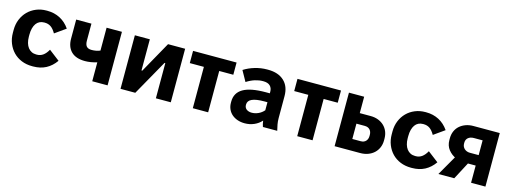

<svg xmlns="http://www.w3.org/2000/svg" viewBox="-14 -1161 4775 1801"><g transform="rotate(15 2374.0 -260.0)"><path d="M285.6 9.6H294.8Q365 9.6 419 -18.9Q473 -47.4 512.2 -103.4L408.2 -183.2Q386.6 -144.4 360.4 -125.5Q334.2 -106.6 302 -106.6H293.2Q268.4 -106.6 248.5 -116.6Q228.6 -126.6 214.4 -145Q200.2 -163.4 192.4 -190.3Q184.6 -217.2 184.6 -250.6V-269.4Q184.6 -305 191.9 -332Q199.2 -359 212.4 -377.7Q225.6 -396.4 245.1 -406.1Q264.6 -415.8 289 -415.8H295.4Q329.6 -415.8 355.2 -398.2Q380.8 -380.6 403.8 -340.4L508.8 -414.8Q470.2 -471.2 414.4 -500.4Q358.6 -529.6 290.4 -529.6H281.8Q228.2 -529.6 182.2 -510.5Q136.2 -491.4 102.5 -457.6Q68.8 -423.8 49.6 -377Q30.4 -330.2 30.4 -275.4V-247Q30.4 -191.6 49.3 -144.5Q68.2 -97.4 101.7 -63Q135.2 -28.6 182 -9.5Q228.8 9.6 285.6 9.6Z M867.2 0H1016.2V-520H867.2V-297.8Q848 -289.8 827.2 -285.9Q806.4 -282 784.8 -282Q750.6 -282 735.3 -299.8Q720 -317.6 720 -355.4V-520H572V-334.8Q572 -254.2 617.6 -209.6Q663.2 -165 751.4 -165Q778.4 -165 808 -169.8Q837.6 -174.6 867.2 -184Z M1141.8 0H1285.2L1477.6 -341.8H1485.2V0H1630V-520H1464L1294.8 -217.4H1287.2V-520H1141.8Z M1843.8 0H1992.8V-401.4H2129.6V-520H1707V-401.4H1843.8Z M2349.2 11Q2397.8 11 2439.9 -7.2Q2482 -25.4 2511.2 -58.6Q2513.2 -42.2 2516.7 -26.9Q2520.2 -11.6 2524.6 0H2663.6Q2656 -29.6 2650.8 -58.5Q2645.6 -87.4 2645.6 -118.6V-332Q2645.6 -426.4 2589.1 -478.9Q2532.6 -531.4 2433.2 -531.4H2423.6Q2363.8 -531.4 2305.9 -514.2Q2248 -497 2200.6 -466.8L2257.4 -365Q2297.6 -391 2337.1 -403.3Q2376.6 -415.6 2413.2 -415.6H2418Q2462 -415.6 2483.8 -394.4Q2505.6 -373.2 2505.6 -337.4V-321.8H2467.2Q2318 -321.8 2246.9 -279.9Q2175.8 -238 2175.8 -153.6V-142.4Q2175.8 -108 2188.6 -79.5Q2201.4 -51 2224.5 -31Q2247.6 -11 2279.4 0Q2311.2 11 2349.2 11ZM2386.8 -102Q2371.4 -102 2358.3 -106.2Q2345.2 -110.4 2336.1 -117.6Q2327 -124.8 2322.1 -135.2Q2317.2 -145.6 2317.2 -158V-163Q2317.2 -199.4 2356.2 -217.4Q2395.2 -235.4 2476.2 -235.4H2505.6V-157.2Q2482.4 -130.4 2451.2 -116.2Q2420 -102 2386.8 -102Z M2857.8 0H3006.8V-401.4H3143.6V-520H2721V-401.4H2857.8Z M3220.8 0H3468.8Q3510.8 0 3545 -12.9Q3579.2 -25.8 3603.5 -48.6Q3627.8 -71.4 3641.2 -103Q3654.6 -134.6 3654.6 -171.8V-189Q3654.6 -226.8 3641.8 -258.1Q3629 -289.4 3605.3 -312.2Q3581.6 -335 3548.3 -347.9Q3515 -360.8 3474.2 -360.8H3368.6V-520H3220.8ZM3363.8 -108.4V-257.2H3444.4Q3477.2 -257.2 3494.8 -238Q3512.4 -218.8 3512.4 -188.2V-177.4Q3512.4 -146.8 3494.8 -127.6Q3477.2 -108.4 3444.4 -108.4Z M3964.6 9.6H3973.8Q4044 9.6 4098 -18.9Q4152 -47.4 4191.2 -103.4L4087.2 -183.2Q4065.6 -144.4 4039.4 -125.5Q4013.2 -106.6 3981 -106.6H3972.2Q3947.4 -106.6 3927.5 -116.6Q3907.6 -126.6 3893.4 -145Q3879.2 -163.4 3871.4 -190.3Q3863.6 -217.2 3863.6 -250.6V-269.4Q3863.6 -305 3870.9 -332Q3878.2 -359 3891.4 -377.7Q3904.6 -396.4 3924.1 -406.1Q3943.6 -415.8 3968 -415.8H3974.4Q4008.6 -415.8 4034.2 -398.2Q4059.8 -380.6 4082.8 -340.4L4187.8 -414.8Q4149.2 -471.2 4093.4 -500.4Q4037.6 -529.6 3969.4 -529.6H3960.8Q3907.2 -529.6 3861.2 -510.5Q3815.2 -491.4 3781.5 -457.6Q3747.8 -423.8 3728.6 -377Q3709.4 -330.2 3709.4 -275.4V-247Q3709.4 -191.6 3728.3 -144.5Q3747.2 -97.4 3780.7 -63Q3814.2 -28.6 3861 -9.5Q3907.8 9.6 3964.6 9.6Z M4459.2 -167H4546V0H4685.4V-520H4428.8Q4388.8 -520 4355.2 -507.6Q4321.6 -495.2 4297.1 -473.4Q4272.6 -451.6 4259.2 -420.4Q4245.8 -389.2 4245.8 -352.2V-333.6Q4245.8 -280.2 4275.6 -242.1Q4305.4 -204 4352.4 -183.6ZM4462.2 -268.8Q4445.6 -268.8 4432 -274.1Q4418.4 -279.4 4408.5 -288.5Q4398.6 -297.6 4393 -310.1Q4387.4 -322.6 4387.4 -337.4V-348.4Q4387.4 -363.6 4393 -375.2Q4398.6 -386.8 4408.3 -395Q4418 -403.2 4431.8 -407.7Q4445.6 -412.2 4462.2 -412.2H4547.8V-268.8ZM4345.4 -203.4 4228.6 0H4382.8L4478 -180.6Z"/></g></svg>

Font: Fixel Variable
Style: Regular
Weight: 100
Width: 3
Designer: AlfaBravo + MacPaw
Foundry: Kyrylo Tkachov, Marchela Mozhyna, Serhii Makarenko, Maria Weinstein, Zakhar Kryvoshyya
Version: Version 1.211